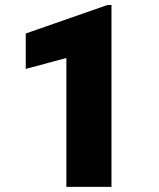

<svg xmlns="http://www.w3.org/2000/svg" viewBox="-20 -730 622 750"><path d="M415.5 0H239.3V-503.4L80.6 -460.9V-599.1L399.4 -710.4H415.5Z"/></svg>

Font: Heebo Black
Style: Regular
Weight: 900
Designer: Oded Ezer
Foundry: Ezer Type House
Version: Version 3.100